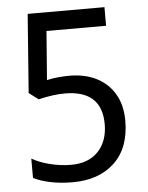

<svg xmlns="http://www.w3.org/2000/svg" viewBox="-52 -808 625 812"><g transform="rotate(-5 260.0 -402.0)"><path d="M224 -39Q173 -39 130 -48Q87 -57 58 -72V-154Q93 -134 137.5 -123.5Q182 -113 223 -113Q298 -113 339 -156.5Q380 -200 380 -272Q380 -416 223 -416Q174 -416 111 -401L71 -431L96 -765H422V-686H169L153 -479Q180 -485 204.5 -487Q229 -489 249 -489Q314 -489 363 -464.5Q412 -440 440 -393Q468 -346 468 -279Q468 -164 402 -101.5Q336 -39 224 -39Z"/></g></svg>

Font: Noto Sans Tamil UI SemiCondensed
Style: Regular
Weight: 400
Width: 4
Designer: Jelle Bosma - Monotype Design Team
Foundry: Monotype Imaging Inc.
Version: Version 2.004; ttfautohint (v1.8.4.7-5d5b)